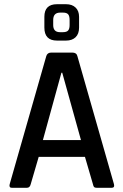

<svg xmlns="http://www.w3.org/2000/svg" viewBox="-20 -893 587 913"><path d="M294 -700H251Q191 -700 191 -762V-813Q191 -873 251 -873H294Q323 -873 339.5 -857Q356 -841 356 -813V-762Q356 -732 339.5 -716Q323 -700 294 -700ZM265 -740H279Q297 -740 304 -748Q311 -756 311 -774V-798Q311 -817 304 -825Q297 -833 280 -833H266Q233 -833 233 -798V-774Q233 -740 265 -740ZM108 0H36Q22 0 26 -17L200 -626Q205 -643 224 -643H324Q344 -643 348 -626L522 -17Q526 0 511 0H440Q431 0 427.5 -3.5Q424 -7 422 -17L384 -147H164L126 -17Q122 0 108 0ZM272 -547 184 -227H365L276 -547Z"/></svg>

Font: Rajdhani Semibold
Style: Regular
Weight: 600
Designer: Satya Rajpurohit, Jyotish Sonowal
Foundry: Indian Type Foundry
Version: Version 1.200;PS 1.0;hotconv 1.0.78;makeotf.lib2.5.61930; tt